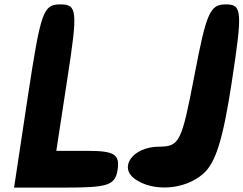

<svg xmlns="http://www.w3.org/2000/svg" viewBox="-20 -903 1107 873"><path d="M864 -560C805 -252 796 -237 701 -236C584 -235 517 -142 595 -88C678 -30 820 -40 903 -112C961 -162 994 -269 1034 -531C1083 -852 1081 -883 1007 -883C935 -883 919 -848 864 -560ZM107 -467 44 -50H273C473 -50 504 -60 515 -133C525 -200 499 -217 382 -217H236L287 -550C334 -854 331 -883 255 -883C177 -883 166 -855 107 -467Z"/></svg>

Font: Hussar Skorodowane
Style: Ky
Weight: 700
Foundry: Cannot Into Space Fonts
Version: Version 0.892